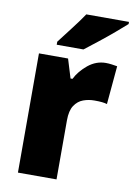

<svg xmlns="http://www.w3.org/2000/svg" viewBox="-86 -822 613 877"><g transform="rotate(10 220.0 -383.0)"><path d="M369 -563Q382 -563 396.5 -561Q411 -559 422 -557L406 -379Q396 -382 382.5 -383.5Q369 -385 347 -385Q320 -385 295.5 -376Q271 -367 255 -343Q239 -319 239 -274V0H60V-553H195L222 -465H231Q250 -503 287 -533Q324 -563 369 -563ZM440 -756Q420 -738 387 -710Q354 -682 318.5 -654Q283 -626 257 -606H133V-620Q158 -653 189 -693Q220 -733 242 -766H440Z"/></g></svg>

Font: Noto Sans Hebrew SemiCondensed Black
Style: Regular
Weight: 900
Width: 4
Designer: Ben Nathan
Foundry: Google LLC
Version: Version 3.001; ttfautohint (v1.8.4.7-5d5b)